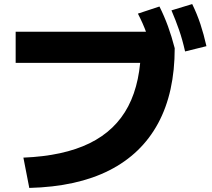

<svg xmlns="http://www.w3.org/2000/svg" viewBox="-20 -875 1040 944"><path d="M95 -100Q292 -108 420 -170.5Q548 -233 610.5 -352.5Q673 -472 673 -651L754 -566H57V-719H796L839 -638Q839 -420 757.5 -269Q676 -118 517.5 -37.5Q359 43 124 49ZM733 -608Q717 -666 700 -713Q683 -760 658 -808L764 -843Q788 -795 806 -745.5Q824 -696 839 -638ZM890 -622Q877 -680 860.5 -727.5Q844 -775 823 -824L925 -855Q949 -806 965.5 -756Q982 -706 995 -648Z"/></svg>

Font: M PLUS 1 Thin ExtraBold
Style: Regular
Weight: 800
Version: Version 1.001